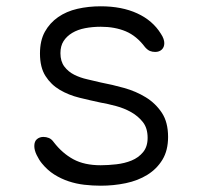

<svg xmlns="http://www.w3.org/2000/svg" viewBox="-20 -580 640 610"><path d="M300 10Q274 10 248 7Q222 4 198 -4Q174 -12 152.5 -25.5Q131 -39 113 -61Q104 -72 96.5 -87.5Q89 -103 89 -116Q89 -131 97.5 -138Q106 -145 118 -145Q127 -145 135.5 -141.5Q144 -138 151 -128Q178 -93 213 -74Q248 -55 300 -55Q323 -55 349.5 -58Q376 -61 398 -70Q420 -79 434.5 -96.5Q449 -114 449 -142Q449 -173 434 -192Q419 -211 397 -223.5Q375 -236 349 -243Q323 -250 300 -254Q267 -261 232.5 -269.5Q198 -278 170 -294.5Q142 -311 124.5 -338.5Q107 -366 107 -410Q107 -451 122.5 -479Q138 -507 164.5 -525.5Q191 -544 226 -552Q261 -560 300 -560Q367 -560 416 -537.5Q465 -515 491 -473Q497 -464 499.5 -456.5Q502 -449 502 -443Q502 -430 494 -422.5Q486 -415 473 -415Q464 -415 456.5 -418Q449 -421 441 -430Q414 -466 379.5 -480.5Q345 -495 300 -495Q274 -495 250.5 -490.5Q227 -486 209.5 -475.5Q192 -465 182 -449.5Q172 -434 172 -411Q172 -385 184.5 -368.5Q197 -352 216 -342.5Q235 -333 257.5 -328Q280 -323 300 -318Q337 -311 374.5 -300.5Q412 -290 443 -271Q474 -252 494 -222Q514 -192 514 -145Q514 -102 496 -72.5Q478 -43 448 -24.5Q418 -6 379.5 2Q341 10 300 10Z"/></svg>

Font: Maple Mono ExtraLight
Style: Regular
Weight: 275
Monospace: yes
Designer: subframe7536
Version: Version 7.000